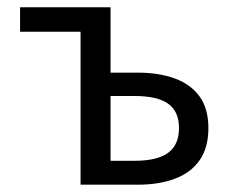

<svg xmlns="http://www.w3.org/2000/svg" viewBox="-20 -506 640 526"><path d="M200.7 0V-419.1H35V-486.1H282.9V-307H357.5Q415.3 -307 459 -291Q502.7 -275 526.8 -241.6Q550.9 -208.2 550.9 -155.2Q550.9 -101.2 526.8 -66.9Q502.7 -32.6 459 -16.3Q415.3 0 357.5 0ZM282.9 -65.5H349Q410.7 -65.5 440.5 -87.3Q470.4 -109.1 470.4 -155.2Q470.4 -201 440.5 -222Q410.7 -243 349 -243H282.9Z"/></svg>

Font: Source Code Pro ExtraLight
Style: Regular
Weight: 200
Monospace: yes
Designer: Paul D. Hunt, Teo Tuominen
Foundry: Adobe
Version: Version 1.026;hotconv 1.1.0;makeotfexe 2.6.0